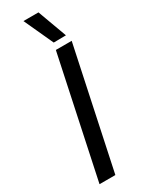

<svg xmlns="http://www.w3.org/2000/svg" viewBox="-249 -995 781 1029"><g transform="rotate(-30 142.0 -480.5)"><path d="M127 0H29L186 -740H284ZM272 -781 196 -780 113 -961H206Z"/></g></svg>

Font: Be Vietnam Pro Variable Thin
Style: Italic
Weight: 100
Italic angle: -12°
Designer: Lam Bao, Tony Le, Vietanh Nguyen
Foundry: Yellow Type Foundry
Version: Version 1.002